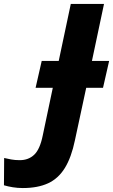

<svg xmlns="http://www.w3.org/2000/svg" viewBox="-173 -734 572 971"><path d="M-58 217Q-84 217 -108.5 213Q-133 209 -153 203L-152 65Q-135 69 -116 72.5Q-97 76 -73 76Q-29 76 0 48.5Q29 21 43 -48L94 -290H7L38 -426H124L185 -714H353L292 -426H379L348 -290H263L206 -25Q188 62 155 115.5Q122 169 70 193Q18 217 -58 217Z"/></svg>

Font: Noto Sans Disp ExtBd
Style: Italic
Weight: 800
Italic angle: -12°
Designer: Monotype Design Team
Foundry: Monotype Imaging Inc.
Version: Version 2.000;GOOG;noto-source:20170915:90ef993387c0